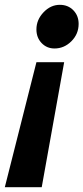

<svg xmlns="http://www.w3.org/2000/svg" viewBox="-29 -732 346 796"><path d="M237 -474 144 44H-9L122 -474ZM219 -712Q253 -712 275 -689.5Q297 -667 297 -633Q297 -591 267 -561Q237 -531 197 -531Q165 -531 143.5 -553.5Q122 -576 122 -610Q122 -650 151.5 -681Q181 -712 219 -712Z"/></svg>

Font: Red Hat Text
Style: Bold Italic
Weight: 700
Italic angle: -12°
Designer: Pentagram / MCKL
Foundry: Pentagram / MCKL
Version: Version 1.003; Red Hat Text Bold Italic